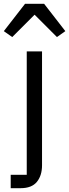

<svg xmlns="http://www.w3.org/2000/svg" viewBox="-55 -785 362 1005"><path d="M1 130H85V-516H165V80Q165 134 138 167Q111 200 53 200H1ZM176 -765 287 -622 243 -591 126 -708 9 -591 -35 -622 76 -765Z"/></svg>

Font: IBM Plex Sans Thai
Style: Regular
Weight: 400
Designer: Mike Abbink, Paul van der Laan, Pieter van Rosmalen, Ben Mitchell, Mark Frömberg
Foundry: Bold Monday
Version: Version 1.1